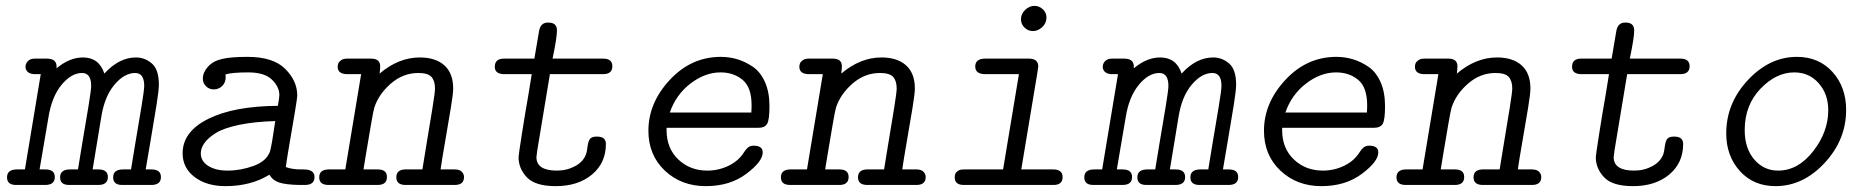

<svg xmlns="http://www.w3.org/2000/svg" viewBox="-20 -631 6340 655"><path d="M4 -26Q4 -53 38 -53H65L119 -378H100Q74 -378 68 -396Q67 -398 67 -403Q67 -414 75 -422.5Q83 -431 99 -431H140Q173 -431 173 -404V-398Q217 -435 263 -435Q318 -435 336 -380Q386 -435 444 -435Q474 -435 498 -414.5Q522 -394 522 -342Q522 -324 514 -273Q506 -222 494 -153Q482 -84 477 -53H497Q529 -53 529 -27Q529 0 496 0H397Q366 0 366 -26Q366 -53 400 -53H427Q430 -74 441.5 -141.5Q453 -209 462.5 -266.5Q472 -324 472 -338Q472 -382 441 -382Q404 -382 370 -341.5Q336 -301 325 -229L296 -53H316Q348 -53 348 -27Q348 0 315 0H216Q185 0 185 -26Q185 -53 219 -53H246Q249 -74 260.5 -141.5Q272 -209 281.5 -266.5Q291 -324 291 -338Q291 -382 260 -382Q223 -382 189.5 -341Q156 -300 145 -229L115 -53H135Q167 -53 167 -27Q167 0 134 0H35Q4 0 4 -26Z M603 -108Q603 -182 690.5 -225.5Q778 -269 928 -270Q933 -299 933 -306Q933 -335 907.5 -359.5Q882 -384 827 -384Q771 -384 749 -377Q749 -375 749.5 -372.5Q750 -370 750 -369Q750 -349 738 -337.5Q726 -326 709 -326Q694 -326 683 -336.5Q672 -347 672 -363Q672 -384 689.5 -403.5Q707 -423 738 -430Q767 -437 825 -437Q912 -437 953 -396Q994 -355 994 -306Q994 -296 986 -248.5Q978 -201 968 -143Q958 -85 955 -61Q977 -53 1006 -53H1016Q1053 -53 1053 -27Q1053 0 1020 0H1000Q956 -1 933.5 -8Q911 -15 899 -35Q836 4 749 4Q685 4 644 -27Q603 -58 603 -108ZM665 -108Q665 -81 690.5 -65Q716 -49 756 -49Q801 -49 845 -65Q889 -81 901 -114Q907 -134 919 -218Q848 -216 795.5 -205Q743 -194 716 -177Q689 -160 677 -142.5Q665 -125 665 -108Z M1100 -53H1158L1212 -378H1163Q1132 -379 1132 -403Q1132 -409 1134 -414.5Q1136 -420 1143.5 -425.5Q1151 -431 1164 -431H1246Q1277 -431 1277 -405Q1277 -398 1275 -380Q1340 -435 1412 -435Q1466 -435 1496 -408Q1526 -381 1526 -329Q1526 -312 1518 -263Q1510 -214 1498.5 -148Q1487 -82 1483 -53H1531Q1548 -53 1555.5 -45Q1563 -37 1563 -27Q1563 0 1531 0H1364Q1332 0 1332 -26Q1332 -52 1362 -53H1421Q1424 -73 1435 -139Q1446 -205 1455 -260.5Q1464 -316 1464 -329Q1464 -355 1452 -368.5Q1440 -382 1407 -382Q1355 -382 1313.5 -346Q1272 -310 1257 -264Q1254 -255 1245 -202.5Q1236 -150 1228 -102Q1220 -54 1220 -53H1269Q1300 -53 1300 -27Q1300 0 1268 0H1101Q1069 0 1069 -26Q1069 -52 1100 -53Z M1668 -403Q1668 -431 1699 -431H1803Q1803 -431 1819 -525Q1824 -554 1849 -554H1851Q1880 -554 1880 -527Q1880 -502 1865 -431H2038Q2069 -431 2069 -405Q2069 -378 2037 -378H1856L1813 -119Q1813 -119 1810 -95Q1810 -49 1880 -49Q1914 -49 1942.5 -64.5Q1971 -80 1980 -107Q1982 -113 1984.5 -132Q1987 -151 1993.5 -158Q2000 -165 2015 -165H2017Q2047 -165 2047 -140Q2047 -75 1999.5 -35.5Q1952 4 1876 4Q1806 4 1777.5 -26Q1749 -56 1749 -95Q1749 -101 1760 -171.5Q1771 -242 1783 -310L1794 -378H1701Q1668 -378 1668 -403Z M2192 -185Q2192 -280 2265 -358.5Q2338 -437 2439 -437Q2468 -437 2495 -429Q2522 -421 2548 -403.5Q2574 -386 2589.5 -351.5Q2605 -317 2605 -269Q2605 -222 2597 -208.5Q2589 -195 2567 -195H2254V-187Q2254 -125 2294 -87Q2334 -49 2393 -49Q2432 -49 2466.5 -66Q2501 -83 2519 -113Q2531 -131 2542 -133Q2546 -134 2551 -134Q2582 -134 2582 -111Q2582 -80 2526 -38Q2470 4 2388 4Q2304 4 2248 -49Q2192 -102 2192 -185ZM2265 -247H2543Q2544 -256 2544 -272Q2544 -333 2513.5 -358.5Q2483 -384 2438 -384Q2385 -384 2335.5 -346Q2286 -308 2265 -247Z M2675 -53H2733L2787 -378H2738Q2707 -379 2707 -403Q2707 -409 2709 -414.5Q2711 -420 2718.5 -425.5Q2726 -431 2739 -431H2821Q2852 -431 2852 -405Q2852 -398 2850 -380Q2915 -435 2987 -435Q3041 -435 3071 -408Q3101 -381 3101 -329Q3101 -312 3093 -263Q3085 -214 3073.5 -148Q3062 -82 3058 -53H3106Q3123 -53 3130.5 -45Q3138 -37 3138 -27Q3138 0 3106 0H2939Q2907 0 2907 -26Q2907 -52 2937 -53H2996Q2999 -73 3010 -139Q3021 -205 3030 -260.5Q3039 -316 3039 -329Q3039 -355 3027 -368.5Q3015 -382 2982 -382Q2930 -382 2888.5 -346Q2847 -310 2832 -264Q2829 -255 2820 -202.5Q2811 -150 2803 -102Q2795 -54 2795 -53H2844Q2875 -53 2875 -27Q2875 0 2843 0H2676Q2644 0 2644 -26Q2644 -52 2675 -53Z M3237 -26Q3237 -39 3244 -45Q3251 -51 3257 -52Q3263 -53 3275 -53H3402L3456 -378H3342Q3307 -378 3307 -404Q3307 -431 3341 -431H3490Q3522 -431 3522 -404L3519 -383L3464 -53H3573Q3605 -53 3605 -27Q3605 0 3574 0H3268Q3237 0 3237 -26ZM3463 -565Q3463 -584 3477.5 -597.5Q3492 -611 3509 -611Q3525 -611 3537.5 -599.5Q3550 -588 3550 -571Q3550 -552 3535.5 -538.5Q3521 -525 3504 -525Q3487 -525 3475 -537Q3463 -549 3463 -565Z M3679 -26Q3679 -53 3713 -53H3740L3794 -378H3775Q3749 -378 3743 -396Q3742 -398 3742 -403Q3742 -414 3750 -422.5Q3758 -431 3774 -431H3815Q3848 -431 3848 -404V-398Q3892 -435 3938 -435Q3993 -435 4011 -380Q4061 -435 4119 -435Q4149 -435 4173 -414.5Q4197 -394 4197 -342Q4197 -324 4189 -273Q4181 -222 4169 -153Q4157 -84 4152 -53H4172Q4204 -53 4204 -27Q4204 0 4171 0H4072Q4041 0 4041 -26Q4041 -53 4075 -53H4102Q4105 -74 4116.5 -141.5Q4128 -209 4137.5 -266.5Q4147 -324 4147 -338Q4147 -382 4116 -382Q4079 -382 4045 -341.5Q4011 -301 4000 -229L3971 -53H3991Q4023 -53 4023 -27Q4023 0 3990 0H3891Q3860 0 3860 -26Q3860 -53 3894 -53H3921Q3924 -74 3935.5 -141.5Q3947 -209 3956.5 -266.5Q3966 -324 3966 -338Q3966 -382 3935 -382Q3898 -382 3864.5 -341Q3831 -300 3820 -229L3790 -53H3810Q3842 -53 3842 -27Q3842 0 3809 0H3710Q3679 0 3679 -26Z M4292 -185Q4292 -280 4365 -358.5Q4438 -437 4539 -437Q4568 -437 4595 -429Q4622 -421 4648 -403.5Q4674 -386 4689.5 -351.5Q4705 -317 4705 -269Q4705 -222 4697 -208.5Q4689 -195 4667 -195H4354V-187Q4354 -125 4394 -87Q4434 -49 4493 -49Q4532 -49 4566.5 -66Q4601 -83 4619 -113Q4631 -131 4642 -133Q4646 -134 4651 -134Q4682 -134 4682 -111Q4682 -80 4626 -38Q4570 4 4488 4Q4404 4 4348 -49Q4292 -102 4292 -185ZM4365 -247H4643Q4644 -256 4644 -272Q4644 -333 4613.5 -358.5Q4583 -384 4538 -384Q4485 -384 4435.5 -346Q4386 -308 4365 -247Z M4775 -53H4833L4887 -378H4838Q4807 -379 4807 -403Q4807 -409 4809 -414.5Q4811 -420 4818.5 -425.5Q4826 -431 4839 -431H4921Q4952 -431 4952 -405Q4952 -398 4950 -380Q5015 -435 5087 -435Q5141 -435 5171 -408Q5201 -381 5201 -329Q5201 -312 5193 -263Q5185 -214 5173.5 -148Q5162 -82 5158 -53H5206Q5223 -53 5230.5 -45Q5238 -37 5238 -27Q5238 0 5206 0H5039Q5007 0 5007 -26Q5007 -52 5037 -53H5096Q5099 -73 5110 -139Q5121 -205 5130 -260.5Q5139 -316 5139 -329Q5139 -355 5127 -368.5Q5115 -382 5082 -382Q5030 -382 4988.5 -346Q4947 -310 4932 -264Q4929 -255 4920 -202.5Q4911 -150 4903 -102Q4895 -54 4895 -53H4944Q4975 -53 4975 -27Q4975 0 4943 0H4776Q4744 0 4744 -26Q4744 -52 4775 -53Z M5343 -403Q5343 -431 5374 -431H5478Q5478 -431 5494 -525Q5499 -554 5524 -554H5526Q5555 -554 5555 -527Q5555 -502 5540 -431H5713Q5744 -431 5744 -405Q5744 -378 5712 -378H5531L5488 -119Q5488 -119 5485 -95Q5485 -49 5555 -49Q5589 -49 5617.5 -64.5Q5646 -80 5655 -107Q5657 -113 5659.5 -132Q5662 -151 5668.5 -158Q5675 -165 5690 -165H5692Q5722 -165 5722 -140Q5722 -75 5674.5 -35.5Q5627 4 5551 4Q5481 4 5452.5 -26Q5424 -56 5424 -95Q5424 -101 5435 -171.5Q5446 -242 5458 -310L5469 -378H5376Q5343 -378 5343 -403Z M5869 -176Q5869 -279 5943 -358Q6017 -437 6110 -437Q6185 -437 6231.5 -385.5Q6278 -334 6278 -256Q6278 -154 6204.5 -75Q6131 4 6037 4Q5962 4 5915.5 -47.5Q5869 -99 5869 -176ZM5932 -187Q5932 -125 5964.5 -87Q5997 -49 6046 -49Q6114 -49 6165.5 -115Q6217 -181 6217 -255Q6217 -310 6184.5 -347Q6152 -384 6101 -384Q6039 -384 5985.5 -328Q5932 -272 5932 -187Z"/></svg>

Font: CMU Typewriter Text
Style: LightOblique
Weight: 200
Italic angle: -9.46001°
Version: Version 0.7.0